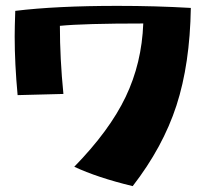

<svg xmlns="http://www.w3.org/2000/svg" viewBox="-20 -544 700 654"><path d="M233 24Q353 -99 408 -214Q463 -329 468 -464Q265 -464 184 -456Q184 -344 196 -224L40 -220Q30 -327 30 -420Q30 -451 32 -507Q171 -524 380 -524Q511 -524 630 -517Q627 -326 581 -184.5Q535 -43 432 90Q312 61 233 24Z"/></svg>

Font: Otomanopee
Style: Regular
Weight: 400
Designer: Das Ende der Wildnis
Foundry: Gutenberg Labo
Version: Version 3.000